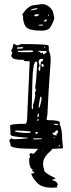

<svg xmlns="http://www.w3.org/2000/svg" viewBox="-20 -714 340 924"><path d="M45.9 -502.9H48.8Q56.6 -496.1 68.4 -496.1L81.1 -502Q213.9 -502 213.9 -494.1L214.8 -487.3V-470.7Q223.6 -451.2 223.6 -433.6V-418Q211.9 -258.8 208 -160.2Q206.1 -154.3 204.1 -139.6Q205.1 -135.7 212.9 -135.7H215.8Q268.6 -135.7 268.6 -123L267.6 -121.1V-115.2Q279.3 -91.8 279.3 -41L283.2 -2L280.3 0L237.3 2H232.4Q227.5 10.7 212.9 22.5Q175.8 57.6 192.4 101.6V104.5Q192.4 118.2 247.1 143.6V145.5Q231.4 149.4 231.4 153.3L232.4 154.3Q249 154.3 258.8 172.9L256.8 176.8Q251 176.8 256.8 187.5Q183.6 196.3 156.2 163.1Q136.7 142.6 129.9 121.1L144.5 119.1V114.3Q133.8 109.4 133.8 108.4V106.4Q138.7 106.4 138.7 103.5Q120.1 93.8 120.1 54.7Q120.1 49.8 125 40L121.1 30.3Q126 22.5 127.9 22.5L138.7 26.4Q144.5 26.4 163.1 2H139.6Q30.3 2 30.3 -15.6Q30.3 -26.4 24.4 -37.1Q27.3 -43.9 34.2 -47.9H37.1Q41 -43.9 45.9 -43.9H47.9Q76.2 -43.9 115.2 -48.8V-50.8Q31.2 -56.6 31.2 -64.5L30.3 -72.3V-83L28.3 -108.4Q28.3 -118.2 101.6 -118.2Q111.3 -118.2 111.3 -162.1L123 -418.9H121.1Q93.8 -418.9 93.8 -422.9Q93.8 -423.8 96.7 -425.8Q38.1 -425.8 38.1 -439.5Q34.2 -440.4 34.2 -447.3L39.1 -459Q39.1 -462.9 33.2 -469.7Q41 -477.5 43.9 -501ZM147.5 -689.5 180.7 -694.3Q214.8 -694.3 234.4 -659.2L241.2 -627.9Q239.3 -609.4 219.7 -579.1Q207 -566.4 180.7 -566.4Q119.1 -566.4 104.5 -585Q89.8 -604.5 90.8 -639.6Q86.9 -639.6 86.9 -641.6V-643.6Q116.2 -689.5 147.5 -689.5ZM135.7 -321.3 132.8 -195.3Q133.8 -188.5 135.7 -188.5Q138.7 -188.5 139.6 -197.3L138.7 -211.9Q143.6 -216.8 149.4 -251V-256.8L147.5 -270.5Q153.3 -275.4 153.3 -277.3Q149.4 -288.1 149.4 -298.8V-300.8Q153.3 -300.8 159.2 -410.2Q156.2 -418 153.3 -418Q138.7 -418 135.7 -321.3ZM57.6 -85.9 50.8 -84V-83Q58.6 -75.2 111.3 -74.2H118.2Q126 -74.2 127.9 -79.1V-81.1Q86.9 -85.9 57.6 -85.9ZM83 -469.7H65.4V-466.8Q65.4 -462.9 79.1 -462.9H125Q139.6 -462.9 139.6 -467.8V-468.8Q139.6 -473.6 83 -469.7ZM166 -414.1 170.9 -399.4 164.1 -381.8Q168 -373 170.9 -373H171.9L173.8 -378.9V-384.8Q173.8 -419.9 184.6 -419.9L187.5 -423.8V-427.7L184.6 -430.7H178.7Q166 -430.7 166 -414.1ZM244.1 -77.1 232.4 -74.2Q234.4 -62.5 250 -62.5H252.9V-65.4L251 -68.4Q251 -69.3 258.8 -74.2V-79.1Q258.8 -85.9 254.9 -86.9H251Q248 -85.9 244.1 -77.1ZM178.7 -248H173.8Q166 -211.9 166 -194.3H167Q171.9 -194.3 179.7 -234.4V-241.2ZM169.9 -468.8 161.1 -469.7V-467.8Q168 -467.8 177.7 -458H179.7Q181.6 -458 181.6 -460.9H183.6Q187.5 -460.9 188.5 -452.1H190.4L204.1 -461.9V-467.8L183.6 -468.8ZM166 -48.8 153.3 -47.9H139.6V-43.9L153.3 -43L181.6 -44.9V-47.9H177.7ZM127.9 -665V-664.1Q161.1 -668 161.1 -672.9L156.2 -674.8Q127.9 -669.9 127.9 -665ZM61.5 -483.4V-479.5H66.4Q91.8 -479.5 91.8 -483.4L89.8 -487.3H86.9Q61.5 -487.3 61.5 -483.4ZM144.5 -636.7H145.5L151.4 -635.7H153.3Q164.1 -635.7 167 -643.6L166 -645.5H154.3Q146.5 -645.5 144.5 -636.7ZM183.6 -407.2 179.7 -406.2V-400.4Q179.7 -394.5 184.6 -391.6H187.5L190.4 -395.5V-400.4Q188.5 -405.3 183.6 -407.2ZM160.2 -156.2V-149.4H162.1Q167 -151.4 167 -161.1V-168H164.1Q162.1 -168 160.2 -156.2ZM191.4 -613.3V-610.4H195.3Q202.1 -610.4 206.1 -617.2V-620.1H204.1Q197.3 -620.1 191.4 -613.3ZM149.4 -74.2 153.3 -69.3Q162.1 -69.3 162.1 -79.1H157.2Q151.4 -79.1 149.4 -74.2ZM240.2 -118.2 237.3 -117.2Q243.2 -112.3 258.8 -111.3V-114.3Q258.8 -118.2 246.1 -118.2ZM169.9 -595.7 167 -592.8V-590.8H184.6L187.5 -592.8L184.6 -595.7ZM162.1 -141.6 159.2 -137.7V-132.8H162.1L166 -135.7V-138.7L163.1 -141.6ZM265.6 -15.6 261.7 -12.7V-9.8H267.6L268.6 -12.7L267.6 -15.6ZM214.8 -645.5 211.9 -640.6V-636.7H212.9L215.8 -640.6V-645.5ZM194.3 -490.2 191.4 -487.3 195.3 -484.4H197.3V-487.3ZM241.2 -54.7 238.3 -50.8V-48.8H240.2L243.2 -52.7V-54.7ZM182.6 10.7 188.5 7.8 182.6 8.8Z"/></svg>

Font: Love Ya Like A Sister
Style: Regular
Weight: 400
Designer: Kimberly Geswein
Foundry: Kimberly Geswein
Version: Version 1.002 2007